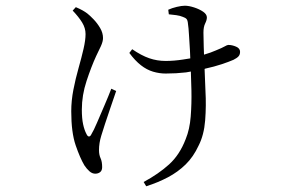

<svg xmlns="http://www.w3.org/2000/svg" viewBox="-20 -574 1040 671"><path d="M432 -389 442 -402Q474 -380 501.5 -370.5Q529 -361 559 -361Q588 -361 620 -366Q633 -368 645 -370Q644 -382 644 -395Q642 -425 640.5 -451.5Q639 -478 637 -490Q636 -503 632 -507.5Q628 -512 619 -515Q610 -519 596 -521Q582 -523 570 -524L568 -540Q581 -546 598 -550Q615 -554 626 -554Q640 -554 658.5 -548Q677 -542 690 -533Q703 -524 703 -513Q703 -504 697 -492Q691 -480 691 -460Q691 -441 692 -411Q692 -397 693 -383Q717 -390 735 -398Q757 -407 765.5 -412Q774 -417 778 -417Q791 -417 805 -411Q819 -405 819 -393Q819 -383 813.5 -377Q808 -371 796 -365Q780 -358 754.5 -349.5Q729 -341 697 -334Q696 -334 695 -333Q696 -300 698 -257Q701 -205 697 -153.5Q693 -102 674 -65Q656 -26 629 0.5Q602 27 567 45.5Q532 64 491 77L482 62Q534 34 571 0.5Q608 -33 629 -88Q643 -122 646.5 -167Q650 -212 649 -258Q648 -293 647 -324Q639 -323 630 -321Q596 -317 559 -317Q537 -317 515 -323.5Q493 -330 472.5 -346Q452 -362 432 -389ZM234 -537 245 -549Q259 -543 268 -538Q277 -533 285 -527Q294 -520 307 -506.5Q320 -493 330 -476Q340 -459 340 -441Q340 -429 332.5 -412.5Q325 -396 316 -378Q299 -341 282.5 -291Q266 -241 266 -191Q266 -160 270.5 -139.5Q275 -119 282 -106Q286 -97 291 -97Q296 -97 300 -106Q307 -117 319 -145Q331 -173 345 -205.5Q359 -238 369 -264L386 -256Q377 -230 366.5 -199Q356 -168 347 -141Q338 -114 334 -100Q330 -87 328 -74.5Q326 -62 326 -49Q326 -33 331.5 -21Q337 -9 337 10Q337 22 330 27.5Q323 33 313 33Q302 33 292.5 24.5Q283 16 275 4Q260 -21 244.5 -66Q229 -111 229 -185Q229 -222 236.5 -260.5Q244 -299 254.5 -336Q265 -373 272 -403.5Q279 -434 279 -455Q279 -476 267 -495.5Q255 -515 234 -537Z"/></svg>

Font: Early Summer Mincho Light
Style: Regular
Weight: 300
Designer: GuiWonder
Version: Version 1.002